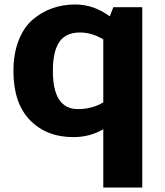

<svg xmlns="http://www.w3.org/2000/svg" viewBox="-20 -600 735 857"><path d="M486 -568H615V237H441V-23Q381 12 308 12Q187 12 113.5 -64Q40 -140 40 -283Q40 -360 63 -419Q86 -478 125.5 -512Q165 -546 213 -563Q261 -580 316 -580Q398 -580 470 -527ZM328 -113H327Q391 -113 441 -143V-424Q390 -455 337 -455Q274 -455 245 -413Q216 -371 216 -283Q216 -113 328 -113Z"/></svg>

Font: Martel Sans Heavy
Style: Regular
Weight: 900
Designer: Dan Reynolds and Mathieu Réguer
Foundry: Dan Reynolds and Mathieu Réguer
Version: Version 1.001;PS 001.001;hotconv 1.0.70;makeotf.lib2.5.58329